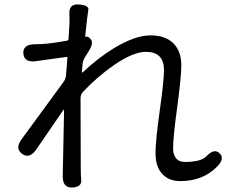

<svg xmlns="http://www.w3.org/2000/svg" viewBox="-20 -807 1040 863"><path d="M304 36Q261 37 262 -16L268 -312Q268 -317 265 -313L143 -135Q113 -92 80 -115Q46 -139 77 -181L265 -438Q276 -453 277 -471L283 -547Q283 -552 278 -551L141 -532Q89 -525 85 -566Q82 -607 135 -608Q144 -608 169 -609Q214 -612 280 -624Q288 -625 288 -633L292 -695Q293 -720 292 -745Q289 -790 335 -787Q381 -783 377 -762.5Q373 -742 363 -645Q363 -640 368 -642Q377 -645 389 -629Q402 -613 377 -574L364 -553Q353 -537 351 -518L348 -484Q348 -479 352 -482Q421 -547 493 -591Q588 -648 656 -648Q724 -648 759.5 -612Q795 -576 795 -514Q795 -464 777 -329Q758 -191 758 -140Q758 -113 771 -96Q784 -79 810 -79Q883 -79 907 -104Q943 -142 967 -118Q992 -94 955 -57Q891 7 790 7Q739 7 709 -25.5Q679 -58 679 -119Q679 -176 699 -317Q717 -445 717 -492Q717 -574 636 -574Q579 -574 493 -515Q418 -463 353 -394Q342 -382 342 -366L343 -48Q343 -23 345 2Q348 34 304 36Z"/></svg>

Font: Resource Han Rounded JP
Style: Regular
Weight: 400
Designer: Cyano Hao (round all glyphs); Ryoko NISHIZUKA 西塚涼子 (kana, bopomofo & ideographs); Paul D. Hunt (Latin, Greek & Cyrillic)
Foundry: Cyano Hao
Version: 0.990